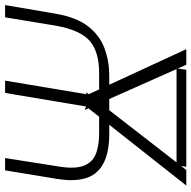

<svg xmlns="http://www.w3.org/2000/svg" viewBox="-43 -733 752 754"><g transform="rotate(90 333.0 -356.0)"><path d="M24.1 0H-24.1L9.9 -198.9Q23.8 -279.8 59.1 -325.5Q94.5 -371.1 144.4 -389.9Q194.2 -408.7 251.4 -409.1H288.7L149.1 -711.6H210.2L225.1 -678.3L230.1 -711.6H610.8L608 -691.4L623.6 -711.6H684.7L446 -409.1H484.4Q590.2 -408.7 633.5 -358Q676.8 -307.2 657.7 -198.9L625 0H576.7L608 -198.9Q620.7 -267.8 608.3 -304.7Q595.9 -341.6 562.3 -355.6Q528.8 -369.7 477.3 -369.3H414.4L381.4 -327.1L387.8 -312.5L374.3 -318.2L321 0H272.7L326 -319.6L318.2 -318.2L326 -328.5L307.2 -369.3H244.3Q160.2 -369.7 117 -332.6Q73.9 -295.5 56.8 -198.9ZM344.8 -409.1H388.8L593.8 -673.3H227.3Z"/></g></svg>

Font: Inter UI Thin
Style: Italic
Weight: 100
Italic angle: -9.39999°
Designer: Rasmus Andersson
Foundry: rsms
Version: 3.2;8d6f07862